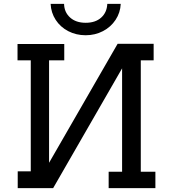

<svg xmlns="http://www.w3.org/2000/svg" viewBox="-20 -966 888 986"><path d="M240 -946H309Q310 -903 340 -876Q370 -849 420 -849Q470 -849 499.5 -875.5Q529 -902 531 -946H600Q598 -901 573.5 -864Q549 -827 508.5 -806Q468 -785 420 -785Q371 -785 330.5 -806Q290 -827 266 -864Q242 -901 240 -946ZM703 -84H778V0H538V-84H607V-615L253 0H71V-86H138V-656H70V-740H310V-656H232V-130L584 -741H769V-656H703Z"/></svg>

Font: Arvo
Style: Regular
Weight: 400
Designer: Anton Koovit (Cyrillic Expansion: Cyreal)
Foundry: Anton Koovit, Yassin Baggar
Version: Version 3.000